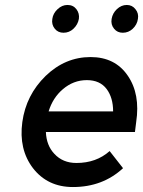

<svg xmlns="http://www.w3.org/2000/svg" viewBox="-20 -742 577 774"><path d="M252 -722Q230 -722 212 -705Q194 -688 191 -666Q187 -643 201 -626Q214 -610 236 -610Q259 -610 276 -626Q294 -643 298 -666Q301 -688 288 -705Q275 -722 252 -722ZM491 -722Q469 -722 451 -705Q434 -689 430 -666Q426 -643 440 -626Q453 -610 475 -610Q498 -610 515 -626Q533 -643 536 -666Q540 -688 526 -705Q513 -722 491 -722ZM524 -210 529 -250Q546 -363 495 -437Q444 -512 345 -512Q243 -512 164 -436Q85 -359 70 -250Q55 -140 113 -64Q172 12 274 12Q394 12 476 -64L422 -133Q368 -85 288 -85Q233 -85 199 -122Q183 -139 174.5 -161Q166 -183 165 -210ZM330 -419Q383 -419 410 -383Q436 -348 436 -293H176Q193 -348 233 -382Q276 -419 330 -419Z"/></svg>

Font: Unageo
Style: Medium-Italic
Weight: 500
Designer: Richard Sepsi
Foundry: Richard Sepsi
Version: Version 2.000